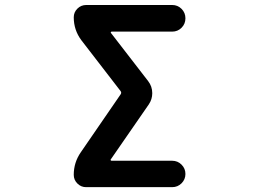

<svg xmlns="http://www.w3.org/2000/svg" viewBox="-20 -775 1040 774"><path d="M327.1 -20.5Q306.6 -20.5 292 -35.2Q277.3 -49.8 277.3 -70.3Q277.3 -120.1 305.7 -161.1L466.8 -395.5Q470.7 -402.3 465.8 -408.2L307.6 -613.3Q277.3 -654.3 277.3 -705.1Q277.3 -725.6 292 -740.2Q306.6 -754.9 328.1 -754.9H673.8Q696.3 -754.9 711.9 -739.3Q727.5 -723.6 727.5 -701.2Q727.5 -678.7 711.9 -663.1Q696.3 -647.5 673.8 -647.5H430.7Q427.7 -647.5 426.8 -645.5Q425.8 -643.6 427.7 -641.6L577.1 -448.2Q593.8 -426.8 593.8 -399.4Q593.8 -375 580.1 -354.5L426.8 -132.8Q424.8 -130.9 426.3 -128.9Q427.7 -127 429.7 -127H673.8Q696.3 -127 711.9 -111.3Q727.5 -95.7 727.5 -73.7Q727.5 -51.8 711.9 -36.1Q696.3 -20.5 673.8 -20.5Z"/></svg>

Font: Rounded Mgen+ 2m medium
Style: Regular
Weight: 500
Designer: [Source Han Sans]
Ryoko NISHIZUKA  (kana & ideographs); Paul D. Hunt (Latin, Greek & Cyrillic); Wenlong ZHANG  (bopomofo
Version: Version 1.059.20150602